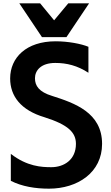

<svg xmlns="http://www.w3.org/2000/svg" viewBox="-20 -1063 664 1153"><path d="M45 -139V23C112 57 192 70 274 70C446 70 593 -27 593 -199C593 -387 428 -444 293 -487C214 -511 190 -548 190 -593C190 -639 225 -685 312 -685C381 -685 445 -669 511 -626V-782C468 -800 389 -815 314 -815C138 -815 41 -717 41 -592C41 -485 106 -401 247 -359C389 -314 436 -268 436 -199C436 -104 365 -59 288 -59C230 -59 143 -63 45 -139ZM232 -840H379L515 -1043H390L305 -941L221 -1043H96Z"/></svg>

Font: LINE Seed JP_OTF Bold
Style: Regular
Weight: 700
Designer: LINE & Fontrix & Fontworks
Version: Version 1.009